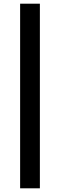

<svg xmlns="http://www.w3.org/2000/svg" viewBox="-20 -770 325 1040"><path d="M89 250H196V-750H89Z"/></svg>

Font: Falling Sky
Style: Bd+
Weight: 400
Designer: Paul D. Hunt
Foundry: Adobe Systems Incorporated
Version: Version 1.02